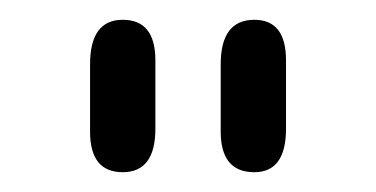

<svg xmlns="http://www.w3.org/2000/svg" viewBox="-20 -557 380 194"><path d="M237 -383Q203 -383 203 -424V-492Q203 -537 237 -537Q269 -537 269 -496V-427Q269 -383 237 -383ZM104 -383Q71 -383 71 -424V-492Q71 -537 104 -537Q137 -537 137 -496V-427Q137 -383 104 -383Z"/></svg>

Font: Cute Font
Style: Regular
Weight: 400
Designer: TypoDesign Lab.inc.
Foundry: TypoDesign Lab.inc.
Version: Version 1.00